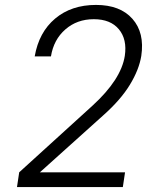

<svg xmlns="http://www.w3.org/2000/svg" viewBox="-20 -760 640 780"><path d="M49 0 58 -60 356 -331Q472 -437 487 -533Q497 -600 463 -641Q429 -682 361 -682Q293 -682 245.5 -640.5Q198 -599 187 -531H121Q138 -629 204 -684.5Q270 -740 370 -740Q468 -740 518 -683.5Q568 -627 554 -533Q545 -477 507.5 -415.5Q470 -354 399 -291L142 -60H488L479 0Z"/></svg>

Font: JetBrains Mono NL ExtraLight
Style: Italic
Weight: 200
Italic angle: -9°
Monospace: yes
Designer: Philipp Nurullin, Konstantin Bulenkov
Foundry: JetBrains
Version: Version 2.305; ttfautohint (v1.8.4.7-5d5b)